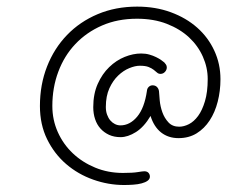

<svg xmlns="http://www.w3.org/2000/svg" viewBox="-20 -479 719 566"><path d="M629.9 -245.6Q629.9 -210.9 621.8 -179.4Q613.8 -147.9 598.1 -124Q582.5 -100.1 559.6 -85.9Q536.6 -71.8 506.3 -71.8Q476.1 -71.8 454.8 -88.6Q433.6 -105.5 423.8 -137.2Q404.8 -105 380.9 -89.8Q356.9 -74.7 335.4 -74.7Q316.4 -74.7 301.5 -81.5Q286.6 -88.4 276.1 -100.1Q265.6 -111.8 260.3 -127.9Q254.9 -144 254.9 -163.1Q254.9 -202.1 268.1 -231.7Q281.2 -261.2 302 -281.2Q322.8 -301.3 347.7 -311.3Q372.6 -321.3 396 -321.3Q409.2 -321.3 420.4 -318.1Q431.6 -314.9 440.4 -310.5Q449.2 -306.2 455.3 -301.8Q461.4 -297.4 464.4 -294.9Q466.8 -292.5 469.2 -288.8Q471.7 -285.2 471.7 -280.3Q471.7 -272.9 466.3 -267.1Q460.9 -261.2 453.1 -261.2Q447.3 -261.2 443.1 -264.9Q439 -268.6 433.1 -273.2Q427.2 -277.8 418 -281.5Q408.7 -285.2 392.1 -285.2Q378.4 -285.2 361.1 -278.1Q343.8 -271 328.4 -256.3Q313 -241.7 302.5 -218.8Q292 -195.8 292 -163.6Q292 -150.9 295.7 -140.9Q299.3 -130.9 305.2 -124Q311 -117.2 318.8 -113.3Q326.7 -109.4 335 -109.4Q362.8 -109.4 384.3 -135Q405.8 -160.6 413.1 -210.9Q413.6 -218.3 418.5 -222.9Q423.3 -227.5 429.7 -227.5Q438 -227.5 442.9 -222.4Q447.8 -217.3 448.7 -210Q449.2 -200.2 450.9 -182.6Q452.6 -165 458.7 -147.9Q464.8 -130.9 476.6 -118.2Q488.3 -105.5 508.3 -105.5Q522 -105.5 536.9 -113Q551.8 -120.6 564 -137.2Q576.2 -153.8 584.2 -180.7Q592.3 -207.5 592.3 -246.1Q592.3 -279.8 578.1 -311.8Q564 -343.8 537.4 -368.7Q510.7 -393.6 471.9 -408.7Q433.1 -423.8 383.8 -423.8Q326.7 -423.8 280.8 -403.8Q234.9 -383.8 202.1 -349.1Q169.4 -314.5 151.9 -267.6Q134.3 -220.7 134.3 -166.5Q134.3 -125.5 150.4 -89.6Q166.5 -53.7 194.6 -27.1Q222.7 -0.5 260.5 15.1Q298.3 30.8 342.3 30.8Q371.6 30.8 386.2 28.3Q400.9 25.9 405.3 25.9Q413.6 25.9 417.7 30.5Q421.9 35.2 421.9 41.5Q421.9 48.8 415.3 53.7Q408.7 58.6 397.7 61.5Q386.7 64.5 373 65.4Q359.4 66.4 345.7 66.4Q299.3 66.4 254.6 50.5Q210 34.7 175 4.6Q140.1 -25.4 118.9 -68.6Q97.7 -111.8 97.7 -166.5Q97.7 -229.5 118.7 -283Q139.6 -336.4 177.5 -375.7Q215.3 -415 268.1 -437.3Q320.8 -459.5 384.3 -459.5Q438.5 -459.5 483.6 -442.9Q528.8 -426.3 561.3 -397.5Q593.8 -368.7 611.8 -329.6Q629.9 -290.5 629.9 -245.6Z"/></svg>

Font: Sacramento
Style: Regular
Weight: 400
Designer: Astigmatic (AOETI)
Foundry: Astigmatic (AOETI)
Version: Version 1.000